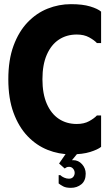

<svg xmlns="http://www.w3.org/2000/svg" viewBox="-20 -731 536 923"><path d="M20 -350Q20 -443 45 -511Q70 -579 112.5 -623.5Q155 -668 209 -689.5Q263 -711 321 -711Q377 -711 413.5 -700Q450 -689 466 -675V-524H446Q433 -538 408.5 -551.5Q384 -565 349 -565Q300 -565 263 -540.5Q226 -516 205 -468Q184 -420 184 -350Q184 -280 205 -232Q226 -184 263 -159.5Q300 -135 349 -135Q384 -135 408.5 -148.5Q433 -162 446 -176H466V-25Q450 -12 413.5 -0.5Q377 11 321 11Q263 11 209 -10.5Q155 -32 112.5 -76.5Q70 -121 45 -189Q20 -257 20 -350ZM332 39Q357 39 374.5 58.5Q392 78 392 104Q392 138 371 155Q350 172 321 172Q297 172 284 165Q271 158 262 151V111H270Q277 118 288.5 123Q300 128 311 128Q325 128 332 119.5Q339 111 339 100Q339 89 331.5 80Q324 71 312 71Q304 71 299.5 73.5Q295 76 291 79L264 55L302 0H358L326 39Z"/></svg>

Font: Phudu
Style: Bold
Weight: 700
Version: Version 1.005;gftools[0.9.23]